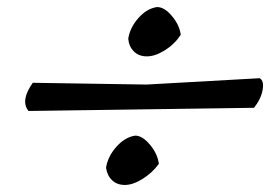

<svg xmlns="http://www.w3.org/2000/svg" viewBox="-20 -619 792 545"><path d="M344 -509Q349 -541 373 -568Q397 -595 426 -599Q447 -599 468.5 -573Q490 -547 493 -520Q475 -493 447.5 -476Q420 -459 397 -459Q374 -459 360 -473Q346 -487 344 -509ZM281 -143Q286 -175 310.5 -202.5Q335 -230 364 -234Q384 -234 405.5 -208.5Q427 -183 431 -154Q412 -128 384.5 -111Q357 -94 334.5 -94Q312 -94 298 -107.5Q284 -121 281 -143ZM717 -397Q730 -390 725.5 -364Q721 -338 701 -313L61 -304Q37 -333 73 -384L396 -379Z"/></svg>

Font: Tillana SemiBold
Style: Regular
Weight: 600
Designer: Lipi Raval (Devanagari, Latin), Jonny Pinhorn (Latin)
Foundry: Indian Type Foundry
Version: Version 2.003;PS 1.0;hotconv 1.0.79;makeotf.lib2.5.61930; tt